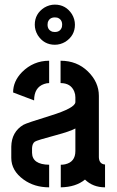

<svg xmlns="http://www.w3.org/2000/svg" viewBox="-20 -802 499 822"><path d="M128.9 -696.3Q128.9 -743.2 169.9 -769.5Q191.4 -782.2 214.8 -782.2Q261.7 -782.2 288.1 -741.2Q300.8 -719.7 300.8 -696.3Q300.8 -649.4 259.8 -623Q238.3 -610.4 214.8 -610.4Q168 -610.4 141.6 -651.4Q128.9 -672.9 128.9 -696.3ZM183.6 -696.3Q183.6 -672.9 205.1 -666Q210.9 -665 214.8 -665Q238.3 -665 245.1 -686.5Q246.1 -692.4 246.1 -696.3Q246.1 -719.7 224.6 -726.6Q218.8 -727.5 214.8 -727.5Q191.4 -727.5 184.6 -706.1Q183.6 -700.2 183.6 -696.3ZM28.3 -126Q28.3 -71.3 81.1 -33.2Q127 0 190.4 0V-96.7Q118.2 -97.7 117.2 -147.5V-168Q118.2 -187.5 128.9 -195.3Q136.7 -201.2 220.7 -223.6Q279.3 -239.3 302.7 -252V-155.3Q302.7 -108.4 258.8 -98.6Q250 -96.7 240.2 -96.7V0Q304.7 -1 343.8 -33.2Q377.9 0 429.7 0V-97.7Q404.3 -99.6 403.3 -128.9V-391.6Q403.3 -450.2 356.4 -496.1Q309.6 -542 239.3 -542V-446.3Q283.2 -446.3 297.9 -410.2Q302.7 -398.4 302.7 -385.7V-365.2Q302.7 -339.8 195.3 -306.6Q93.8 -275.4 80.1 -267.6Q29.3 -237.3 28.3 -173.8ZM36.1 -406.2 126 -372.1Q126 -427.7 168.9 -442.4Q179.7 -446.3 190.4 -446.3V-542Q123 -542 74.2 -493.2Q36.1 -454.1 36.1 -406.2Z"/></svg>

Font: Post No Bills Colombo
Style: Bold
Weight: 700
Designer: Kosala Senevirathne, Siva Puranthara, Lasantha Premarathna, Tharique Azeez
Foundry: Mooniak
Version: Version 1.220 ; ttfautohint (v1.6)